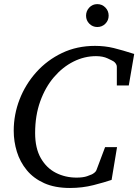

<svg xmlns="http://www.w3.org/2000/svg" viewBox="-20 -914 684 950"><path d="M644 -647 617.2 -491.2H558.1V-584Q558.1 -591.8 553 -599.1Q547.9 -606.4 542.5 -609.9Q536.6 -613.8 512.7 -625Q488.8 -636.2 455.1 -636.2Q397.5 -636.2 343.8 -609.4Q290 -582.5 247.1 -532.5Q204.1 -482.4 179 -412.4Q153.8 -342.3 153.8 -255.9Q153.8 -180.7 181.9 -131.6Q210 -82.5 256.6 -58.8Q303.2 -35.2 358.9 -35.2Q391.1 -35.2 411.1 -42.2Q431.2 -49.3 434.6 -51.3Q439.9 -53.7 447.3 -59.6Q454.6 -65.4 457 -71.8L500 -186H559.1L532.2 -23.9Q498 -12.2 442.6 2Q387.2 16.1 326.2 16.1Q251.5 16.1 198.5 -7.8Q145.5 -31.7 112.3 -72.3Q79.1 -112.8 63.5 -163.3Q47.9 -213.9 47.9 -267.1Q47.9 -347.2 76.9 -422.1Q106 -497.1 159.7 -556.9Q213.4 -616.7 287.1 -651.9Q360.8 -687 450.2 -687Q499 -687 542.7 -676.3Q586.4 -665.5 644 -647ZM517.6 -836.4Q517.6 -813 501.2 -796.6Q484.9 -780.3 461.4 -780.3Q438.5 -780.3 422.1 -796.6Q405.8 -813 405.8 -836.4Q405.8 -859.4 421.6 -876.5Q437.5 -893.6 461.4 -893.6Q484.9 -893.6 501.2 -877Q517.6 -860.4 517.6 -836.4Z"/></svg>

Font: Charis
Style: Italic
Weight: 400
Italic angle: -11°
Designer: Walt Agee, Miriam Martin, Annie Olsen, Victor Gaultney, Lorna Priest, Alan Ward, Bob Hallissy, Martin Hosken, Sharon Cor
Foundry: SIL Global
Version: Version 7.000